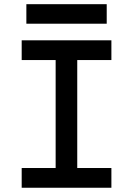

<svg xmlns="http://www.w3.org/2000/svg" viewBox="-20 -883 626 903"><path d="M82 0H503.9V-92.8H343.3V-600.6H503.9V-693.4H82V-600.6H241.7V-92.8H82ZM104 -771.5H481.9V-863.3H104Z"/></svg>

Font: Cascadia Mono NF
Style: Regular
Weight: 400
Monospace: yes
Designer: Aaron Bell
Foundry: Saja Typeworks
Version: Version 2404.023